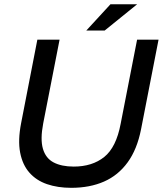

<svg xmlns="http://www.w3.org/2000/svg" viewBox="-20 -890 780 920"><path d="M321.3 10Q256.7 10 205.3 -7.6Q153.9 -25.3 120.9 -62.8Q87.8 -100.3 76.5 -159Q65.3 -217.7 81 -298.9L159 -700H265.5L187 -298.6Q172.4 -222.8 185.7 -177.1Q199.1 -131.4 237.1 -111.6Q275.1 -91.8 333.2 -91.8Q422.1 -91.8 479.5 -137.9Q536.9 -184 558.1 -296.7L636.9 -700H739.7L656 -271.1Q637 -174.3 591.6 -112Q546.3 -49.7 478.3 -19.9Q410.2 10 321.3 10ZM393.5 -743.7 509.4 -869.7H637.3L481.6 -743.7Z"/></svg>

Font: REM Medium
Style: Italic
Weight: 500
Italic angle: -11°
Designer: Octavio Pardo
Foundry: Ashler Design
Version: Version 1.005;gftools[0.9.28]